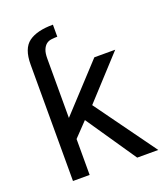

<svg xmlns="http://www.w3.org/2000/svg" viewBox="-134 -825 767 899"><g transform="rotate(-20 250.0 -376.0)"><path d="M236 -676Q220 -676 205.5 -674Q191 -672 180.5 -663.5Q170 -655 163.5 -639Q157 -623 157 -596V-300L366 -526H470L280 -319L499 -16H394L224 -265L157 -195V-16H74V-596Q74 -676 115 -706Q156 -736 236 -736Z"/></g></svg>

Font: D2Coding
Style: Regular
Weight: 400
Monospace: yes
Designer: Yong-Rak Park; Jeong-Hwan Yoon; Sang-Min Lee;
Foundry: NHN Corporation
Version: Version 1.3.2; Build 20180524